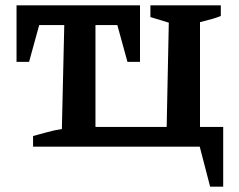

<svg xmlns="http://www.w3.org/2000/svg" viewBox="-20 -550 898 720"><path d="M730 -74H817V150H768L729 0H104V-40Q131 -47 157.5 -54.5Q184 -62 212 -66L221 -456H127L89 -318H42V-530H505V-318H458L420 -456H338V-74H605L613 -465L544 -486V-530H808V-490Q793 -484 776 -479Q759 -474 730 -467Z"/></svg>

Font: Piazzolla SC SemiBold
Style: Regular
Weight: 600
Designer: Juan Pablo del Peral
Foundry: Huerta Tipografica
Version: Version 1.330